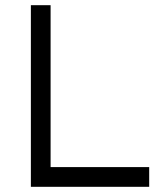

<svg xmlns="http://www.w3.org/2000/svg" viewBox="-20 -720 638 740"><path d="M175 -700V-76H555V0H99V-700Z"/></svg>

Font: Afrihost Sans
Style: Regular
Weight: 400
Designer: Afrihost SP Pty Ltd
Version: Version 1.000